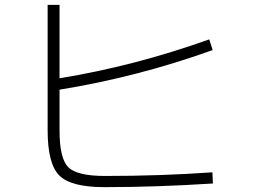

<svg xmlns="http://www.w3.org/2000/svg" viewBox="-20 -763 1040 790"><path d="M225 -743V-441Q533 -491 841 -601L855 -557Q546 -446 225 -394V-226Q225 -111 261 -75Q297 -39 412 -39Q644 -39 854 -54L856 -8Q624 7 409 7Q272 7 224 -41Q176 -89 176 -227V-743Z"/></svg>

Font: M PLUS 1p Light
Style: Regular
Weight: 300
Version: Version 1.061